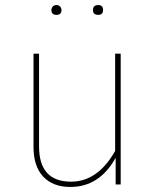

<svg xmlns="http://www.w3.org/2000/svg" viewBox="-20 -732 616 762"><path d="M459 0H439V-106Q375 10 259 10Q190 10 151.5 -31Q113 -72 113 -149V-519H135V-151Q135 -11 262 -11Q368 -11 437 -133V-519H459ZM370 -712Q389 -712 389 -692Q389 -673 370 -673Q349 -673 349 -692Q349 -712 370 -712ZM224 -692Q224 -673 204 -673Q184 -673 184 -692Q184 -700 189.5 -706Q195 -712 204 -712Q213 -712 218.5 -706Q224 -700 224 -692Z"/></svg>

Font: FiraSans
Style: Regular
Weight: 150
Designer: Carrois Corporate & Edenspiekermann AG
Foundry: Carrois Corporate GbR & Edenspiekermann AG
Version: Version 3.106;PS 003.106;hotconv 1.0.70;makeotf.lib2.5.58329